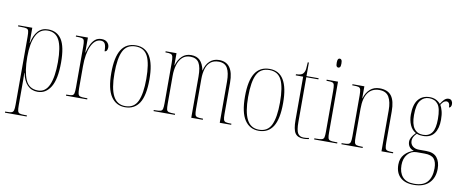

<svg xmlns="http://www.w3.org/2000/svg" viewBox="-79 -1091 4047 1686"><g transform="rotate(10 1945.0 -248.5)"><path d="M20 240V230H33Q63 230 77 225.5Q91 221 95.5 205Q100 189 100 153V-451Q100 -486 96 -502Q92 -518 76.5 -522Q61 -526 26 -526H2V-536H127V-401H129Q143 -469 177 -507.5Q211 -546 267 -546Q348 -546 388.5 -483Q429 -420 429 -279Q429 -130 386 -60Q343 10 270 10Q214 10 178.5 -27Q143 -64 129 -134H127Q128 -102 128 -65Q128 -28 128 14V153Q128 189 132 205Q136 221 150 225.5Q164 230 194 230H214V240ZM271 -2Q338 -2 369.5 -74Q401 -146 401 -278Q401 -411 369 -473Q337 -535 267 -535Q196 -535 162 -467Q128 -399 128 -277Q128 -149 159 -75.5Q190 -2 271 -2Z M522 0V-10H529Q560 -10 574 -14Q588 -18 592 -34.5Q596 -51 596 -87V-451Q596 -486 592 -502Q588 -518 572.5 -522Q557 -526 524 -526H517V-536H623V-402H625Q634 -439 648.5 -471.5Q663 -504 686 -524Q709 -544 744 -544Q778 -544 796 -525.5Q814 -507 814 -482Q814 -465 807.5 -454Q801 -443 788 -443Q788 -490 777 -509.5Q766 -529 740 -529Q687 -529 655.5 -461.5Q624 -394 624 -281V-87Q624 -51 628.5 -34.5Q633 -18 647.5 -14Q662 -10 693 -10H711V0Z M1049 10Q969 10 924 -57Q879 -124 879 -267Q879 -406 921.5 -474Q964 -542 1052 -542Q1219 -542 1219 -267Q1219 -123 1176 -56.5Q1133 10 1049 10ZM1050 0Q1128 0 1159.5 -67.5Q1191 -135 1191 -267Q1191 -404 1159 -468Q1127 -532 1051 -532Q972 -532 939.5 -467.5Q907 -403 907 -267Q907 -133 941.5 -66.5Q976 0 1050 0Z M1303 0V-10H1316Q1349 -10 1363.5 -14.5Q1378 -19 1382 -35Q1386 -51 1386 -87V-445Q1386 -482 1382 -499Q1378 -516 1365 -521Q1352 -526 1322 -526H1316V-536H1413V-428H1415Q1430 -480 1462.5 -511Q1495 -542 1543 -542Q1594 -542 1622.5 -513.5Q1651 -485 1663 -427H1665Q1676 -479 1709.5 -510.5Q1743 -542 1793 -542Q1921 -542 1921 -363V-82Q1921 -48 1925.5 -33Q1930 -18 1944.5 -14Q1959 -10 1991 -10H1995V0H1893V-367Q1893 -446 1870 -486.5Q1847 -527 1792 -527Q1746 -527 1718.5 -504Q1691 -481 1679 -441Q1667 -401 1667 -351V-85Q1667 -50 1671 -34.5Q1675 -19 1689.5 -14.5Q1704 -10 1735 -10H1742V0H1639V-367Q1639 -451 1616 -489Q1593 -527 1539 -527Q1495 -527 1467.5 -501Q1440 -475 1427 -431.5Q1414 -388 1414 -336V-87Q1414 -51 1417.5 -35Q1421 -19 1436.5 -14.5Q1452 -10 1486 -10H1493V0Z M2241 10Q2161 10 2116 -57Q2071 -124 2071 -267Q2071 -406 2113.5 -474Q2156 -542 2244 -542Q2411 -542 2411 -267Q2411 -123 2368 -56.5Q2325 10 2241 10ZM2242 0Q2320 0 2351.5 -67.5Q2383 -135 2383 -267Q2383 -404 2351 -468Q2319 -532 2243 -532Q2164 -532 2131.5 -467.5Q2099 -403 2099 -267Q2099 -133 2133.5 -66.5Q2168 0 2242 0Z M2642 10Q2588 10 2566 -23Q2544 -56 2544 -141V-526H2478V-536Q2505 -537 2520 -542Q2535 -547 2542 -557Q2555 -573 2558 -598Q2561 -623 2562 -657H2572V-536H2680V-526H2572V-127Q2572 -52 2588.5 -26Q2605 0 2640 0Q2653 0 2663 -1Q2673 -2 2688 -5V5Q2663 10 2642 10Z M2834 -658Q2824 -658 2818.5 -666Q2813 -674 2813 -698Q2813 -721 2818.5 -729.5Q2824 -738 2834 -738Q2843 -738 2849 -729.5Q2855 -721 2855 -698Q2855 -674 2849 -666Q2843 -658 2834 -658ZM2735 0V-10H2755Q2787 -10 2802 -14.5Q2817 -19 2821 -34.5Q2825 -50 2825 -85V-447Q2825 -483 2821.5 -500Q2818 -517 2804.5 -521.5Q2791 -526 2761 -526H2752V-536H2853V-85Q2853 -50 2857 -34.5Q2861 -19 2875.5 -14.5Q2890 -10 2922 -10H2940V0Z M2978 0V-10H2991Q3023 -10 3037.5 -14.5Q3052 -19 3056.5 -34.5Q3061 -50 3061 -85V-451Q3061 -486 3056.5 -502Q3052 -518 3038 -522Q3024 -526 2994 -526H2982V-536H3088V-430H3090Q3105 -481 3139 -511.5Q3173 -542 3224 -542Q3297 -542 3330 -498Q3363 -454 3363 -361V-85Q3363 -50 3367 -34.5Q3371 -19 3385.5 -14.5Q3400 -10 3431 -10H3438V0H3335V-367Q3335 -441 3310 -484Q3285 -527 3224 -527Q3159 -527 3124 -479.5Q3089 -432 3089 -336V-85Q3089 -50 3093 -34.5Q3097 -19 3111.5 -14.5Q3126 -10 3158 -10H3167V0Z M3664 241Q3585 241 3543 201Q3501 161 3501 89Q3501 33 3533.5 -3Q3566 -39 3614 -53Q3584 -63 3571.5 -82.5Q3559 -102 3559 -125Q3559 -145 3569.5 -164.5Q3580 -184 3605 -210Q3569 -229 3551 -270.5Q3533 -312 3533 -362Q3533 -453 3569.5 -497.5Q3606 -542 3672 -542Q3730 -542 3767 -499Q3780 -522 3797.5 -539.5Q3815 -557 3837 -557Q3855 -557 3864 -544.5Q3873 -532 3873 -516Q3873 -499 3866.5 -490.5Q3860 -482 3852 -482Q3852 -531 3821 -531Q3796 -531 3773 -492Q3785 -472 3793.5 -440.5Q3802 -409 3802 -363Q3802 -285 3769.5 -240.5Q3737 -196 3670 -196Q3657 -196 3641.5 -198Q3626 -200 3614 -206Q3595 -187 3587 -170.5Q3579 -154 3579 -138Q3579 -107 3600.5 -89Q3622 -71 3656 -71H3721Q3788 -71 3818 -33.5Q3848 4 3848 66Q3848 146 3800.5 193.5Q3753 241 3664 241ZM3669 -206Q3721 -206 3747.5 -243Q3774 -280 3774 -365Q3774 -460 3746.5 -496Q3719 -532 3667 -532Q3620 -532 3590.5 -494Q3561 -456 3561 -364Q3561 -282 3589 -244Q3617 -206 3669 -206ZM3666 231Q3747 231 3783.5 188Q3820 145 3820 67Q3820 10 3796 -18Q3772 -46 3712 -46H3641Q3592 -46 3560.5 -8.5Q3529 29 3529 89Q3529 155 3562.5 193Q3596 231 3666 231Z"/></g></svg>

Font: Noto Serif Display Condensed Thin
Style: Regular
Weight: 100
Width: 3
Designer: Monotype Design Team
Foundry: Monotype Imaging Inc.
Version: Version 2.009